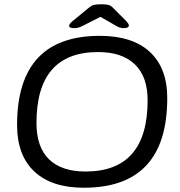

<svg xmlns="http://www.w3.org/2000/svg" viewBox="-20 -874 844 900"><path d="M373 6Q222 6 141 -70Q60 -146 60 -288Q60 -706 448 -706Q601 -706 682.5 -630.5Q764 -555 764 -414Q764 6 373 6ZM381 -70Q672 -70 672 -404Q672 -515 612 -572.5Q552 -630 440 -630Q151 -630 151 -298Q151 -184 210 -127Q269 -70 381 -70ZM329 -742Q304 -742 304 -753Q304 -763 325 -779L398 -839Q409 -848 420 -851Q431 -854 455 -854Q477 -854 488 -851Q499 -848 508 -839L568 -779Q584 -763 584 -755Q584 -742 559 -742Q543 -742 524 -753L451 -795L368 -753Q347 -742 329 -742Z"/></svg>

Font: Asap Semi Expanded Semi Expanded Regular
Style: Italic
Weight: 400
Width: 6
Italic angle: -6°
Designer: Pablo Cosgaya
Foundry: Omnibus-Type
Version: Version 3.001; ttfautohint (v1.8.4.7-5d5b)